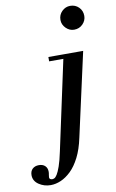

<svg xmlns="http://www.w3.org/2000/svg" viewBox="-288 -792 710 1174"><g transform="rotate(-10 66.5 -205.5)"><path d="M-71 324Q-112 324 -144.5 302Q-177 280 -177 244Q-177 219 -162 205Q-147 191 -122 191Q-98 191 -84 204.5Q-70 218 -70 241Q-70 250 -72 259Q-74 268 -74 275Q-74 290 -55 290Q-50 290 -42.5 286.5Q-35 283 -25.5 268Q-16 253 -4.5 220.5Q7 188 19 131L144 -450H266L151 68Q136 139 111 188Q86 237 55.5 266.5Q25 296 -7.5 310Q-40 324 -71 324ZM50 -423V-450H254V-423ZM235 -587Q206 -587 184 -609Q162 -631 162 -660Q162 -692 184 -713.5Q206 -735 235 -735Q267 -735 288.5 -713.5Q310 -692 310 -660Q310 -631 288.5 -609Q267 -587 235 -587Z"/></g></svg>

Font: Libre Bodoni Medium
Style: Italic
Weight: 500
Italic angle: -13°
Designer: Pablo Impallari, Rodrigo Fuenzalida
Foundry: Impallari Type
Version: Version 2.005;gftools[0.9.23]